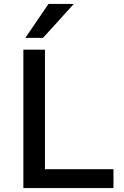

<svg xmlns="http://www.w3.org/2000/svg" viewBox="-20 -958 631 978"><path d="M99 0V-705H209V-96H558V0ZM109 -765 227 -938H356L199 -765Z"/></svg>

Font: Nunito Sans 8pt SemiBold
Style: Regular
Weight: 600
Version: Version 3.101;gftools[0.9.27]